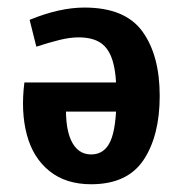

<svg xmlns="http://www.w3.org/2000/svg" viewBox="-20 -470 478 503"><path d="M218.8 12.7Q152.3 12.7 109.4 -22Q66.4 -56.6 50.3 -117.2Q34.2 -177.7 43.9 -253.9H337.9V-177.7H115.2L154.3 -218.8Q148.4 -142.6 165.5 -104Q182.6 -65.4 218.8 -65.4Q253.9 -65.4 269.5 -100.6Q285.2 -135.7 285.2 -218.8Q285.2 -276.4 275.4 -309.6Q265.6 -342.8 244.1 -357.4Q222.7 -372.1 185.5 -372.1Q163.1 -372.1 135.3 -365.2Q107.4 -358.4 75.2 -347.7L57.6 -418Q135.7 -450.2 201.2 -450.2Q307.6 -450.2 353 -387.7Q398.4 -325.2 398.4 -218.8Q398.4 -114.3 356 -50.8Q313.5 12.7 218.8 12.7Z"/></svg>

Font: Sudo Var
Style: Regular
Weight: 400
Monospace: yes
Designer: Jens Kutilek
Foundry: Jens Kutilek
Version: Version 0.065;FEAKit 1.0